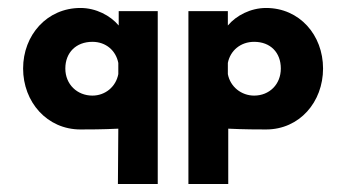

<svg xmlns="http://www.w3.org/2000/svg" viewBox="-20 -317 869 482"><path d="M144 -145C144 -185 171 -212 212 -212C246 -212 271 -190 277 -159V-131C271 -99 244 -77 212 -77C174 -77 144 -105 144 -145ZM376 -289H278V-253C257 -278 221 -297 182 -297C98 -297 38 -229 38 -145C38 -61 98 8 182 8C199 8 238 8 277 6L276 145H376ZM685 -145C685 -105 656 -77 618 -77C586 -77 558 -99 552 -131V-159C558 -190 584 -212 618 -212C659 -212 685 -185 685 -145ZM453 -289V145H553V6C592 8 631 8 648 8C732 8 791 -61 791 -145C791 -229 732 -297 648 -297C609 -297 573 -278 552 -253V-289Z"/></svg>

Font: Hussar Tani
Style: Bold
Weight: 700
Foundry: Cannot Into Space Fonts
Version: Version 0.92